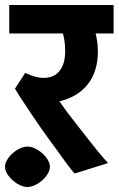

<svg xmlns="http://www.w3.org/2000/svg" viewBox="-47 -668 475 769"><path d="M408 -534H336Q345 -498 345 -462Q345 -382 305 -331Q265 -280 191 -262Q222 -217 266 -162Q358 -43 386 -15L252 27Q242 17 220.5 -12Q199 -41 175 -75L158 -98Q126 -141 76.5 -214.5Q27 -288 13 -313L54 -376Q96 -356 128 -356Q169 -356 191.5 -384Q214 -412 214 -462Q214 -503 205 -534H-10V-648H408ZM-27 0Q-27 -17 -13 -36Q1 -55 22.5 -68Q44 -81 63 -81Q82 -81 103.5 -68Q125 -55 139 -36Q153 -17 153 0Q153 17 139 36Q125 55 103.5 68Q82 81 63 81Q44 81 22.5 68Q1 55 -13 36Q-27 17 -27 0Z"/></svg>

Font: Madhuban SemiBold
Style: Regular
Weight: 600
Designer: jaikishan Patel
Foundry: MagicType
Version: Version 1.000